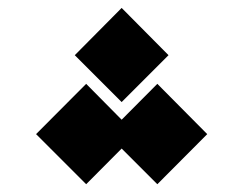

<svg xmlns="http://www.w3.org/2000/svg" viewBox="-20 -892 626 494"><path d="M384.8 -418 293 -509.8 201.7 -418 72.8 -546.9 201.7 -676.3 293 -584 384.8 -676.3 513.2 -546.9ZM293 -629.4 172.4 -750 293 -871.6 413.6 -750Z"/></svg>

Font: Cascadia Mono PL
Style: Bold
Weight: 700
Monospace: yes
Designer: Aaron Bell
Foundry: Saja Typeworks
Version: Version 2404.023; ttfautohint (v1.8.4)